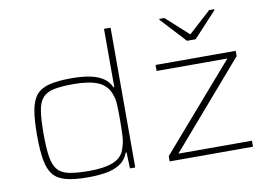

<svg xmlns="http://www.w3.org/2000/svg" viewBox="-79 -871 1415 1005"><g transform="rotate(-10 628.5 -368.0)"><path d="M314 8Q242 8 197 -3.5Q152 -15 128.5 -43.5Q105 -72 96 -123.5Q87 -175 87 -255Q87 -335 96 -386.5Q105 -438 128.5 -466.5Q152 -495 197 -506.5Q242 -518 314 -518Q372 -518 414 -509.5Q456 -501 483.5 -482.5Q511 -464 525 -433H529V-743H564V0H536L533 -86H529Q513 -45 480 -25Q447 -5 404 1.5Q361 8 314 8ZM326 -24Q403 -24 449.5 -42Q496 -60 511 -100Q525 -136 527 -175Q529 -214 529 -269Q529 -305 527.5 -339Q526 -373 515 -400Q497 -447 450 -466.5Q403 -486 321 -486Q257 -486 217.5 -478Q178 -470 157 -446.5Q136 -423 129 -377Q122 -331 122 -255Q122 -179 129.5 -133Q137 -87 158 -63.5Q179 -40 219.5 -32Q260 -24 326 -24ZM747 0V-28L1138 -478H762V-510H1188V-482L799 -32H1190V0ZM946 -606 823 -739V-744H850L969 -636L1088 -744H1115V-739L992 -606Z"/></g></svg>

Font: Saira Expanded Thin
Style: Regular
Weight: 250
Width: 7
Designer: Hector Gatti with collaboration of the Omnibus-Type team
Foundry: Omnibus-Type
Version: Version 1.101